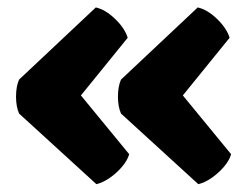

<svg xmlns="http://www.w3.org/2000/svg" viewBox="-20 -508 656 503"><path d="M459 -258 585.5 -104Q581 -88 566.8 -71.2Q552.5 -54.5 534.5 -42Q516.5 -29.5 499.5 -25.5L297 -210.5Q289 -228.5 289 -255Q289 -281.5 297 -299.5L498 -488.5Q523 -483 548.5 -458.5Q574 -434 581.5 -409ZM192 -258 318.5 -104Q314 -88 299.8 -71.2Q285.5 -54.5 267.5 -42Q249.5 -29.5 232.5 -25.5L30 -210.5Q22 -228.5 22 -255Q22 -281.5 30 -299.5L231 -488.5Q256 -483 281.5 -458.5Q307 -434 314.5 -409Z"/></svg>

Font: Signika
Style: Bold
Weight: 700
Designer: Anna Giedry
Foundry: Anna Giedry
Version: Version 2.001